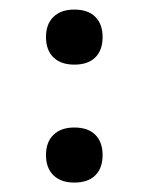

<svg xmlns="http://www.w3.org/2000/svg" viewBox="-20 -457 315 407"><path d="M137.5 -320Q109.2 -320 93.3 -335.4Q77.5 -350.8 77.5 -378.3Q77.5 -405.8 93.3 -421.2Q109.2 -436.7 137.5 -436.7Q166.7 -436.7 182.1 -421.2Q197.5 -405.8 197.5 -378.3Q197.5 -350.8 182.1 -335.4Q166.7 -320 137.5 -320ZM137.5 -70Q109.2 -70 93.3 -85.4Q77.5 -100.8 77.5 -128.3Q77.5 -155.8 93.3 -171.2Q109.2 -186.7 137.5 -186.7Q166.7 -186.7 182.1 -171.2Q197.5 -155.8 197.5 -128.3Q197.5 -100.8 182.1 -85.4Q166.7 -70 137.5 -70Z"/></svg>

Font: Familjen Grotesk Variable
Style: Regular
Weight: 400
Designer: Anders Wikstroem, Jonas Baeckman, Matilda Gysing, Kristian Moeller
Foundry: Familjen STHLM AB
Version: Version 2.000